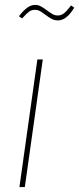

<svg xmlns="http://www.w3.org/2000/svg" viewBox="-20 -761 322 781"><path d="M154 -519 81 0H59L132 -519ZM163 -702Q150 -712 141.5 -716.5Q133 -721 123 -721Q108 -721 98 -713.5Q88 -706 70 -686L57 -695Q75 -718 90.5 -729.5Q106 -741 123 -741Q135 -741 145.5 -735.5Q156 -730 171 -719Q184 -709 194 -703.5Q204 -698 215 -698Q229 -698 241 -707.5Q253 -717 269 -739L282 -730Q251 -678 216 -678Q202 -678 190.5 -684Q179 -690 163 -702Z"/></svg>

Font: Fira Sans Extra Condensed Thin
Style: Italic
Weight: 250
Width: 3
Italic angle: -8°
Designer: Carrois Corporate & Edenspiekermann AG
Foundry: Carrois Corporate GbR & Edenspiekermann AG
Version: Version 4.203